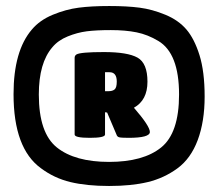

<svg xmlns="http://www.w3.org/2000/svg" viewBox="-20 -609 725 638"><path d="M116 -50Q25 -116 25 -296Q25 -440 86 -511Q112 -542 155.5 -560Q199 -578 241.5 -583.5Q284 -589 343 -589Q402 -589 444 -583.5Q486 -578 529.5 -560Q573 -542 599.5 -511Q626 -480 643 -425.5Q660 -371 660 -288Q660 -205 637 -143.5Q614 -82 569.5 -49.5Q525 -17 471 -4Q417 9 342.5 9Q268 9 214 -4Q160 -17 116 -50ZM575 -295Q575 -432 506 -473Q471 -494 434 -501.5Q397 -509 348.5 -509Q300 -509 268.5 -505Q237 -501 205 -488Q173 -475 154 -452Q109 -400 109 -295Q109 -167 169 -119Q229 -71 342.5 -71Q456 -71 515.5 -119Q575 -167 575 -295ZM329 -162Q329 -151 278.5 -151Q228 -151 228 -162V-417Q228 -424 234 -428Q247 -436 325.5 -436Q404 -436 437 -417.5Q470 -399 470 -337.5Q470 -276 425 -251Q478 -190 478 -170.5Q478 -151 407 -151Q382 -151 375.5 -153Q369 -155 367 -162L336 -235L329 -236ZM329 -306H341Q354 -306 361 -312Q368 -318 368 -338Q368 -369 344 -369H329Z"/></svg>

Font: Titan One
Style: Regular
Weight: 400
Designer: Rodrigo Fuenzalida
Foundry: Rodrigo Fuenzalida
Version: Version 1.001